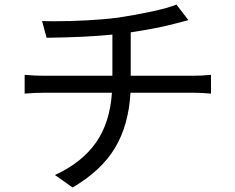

<svg xmlns="http://www.w3.org/2000/svg" viewBox="-20 -788 1040 849"><path d="M913 -457V-374Q869 -378 836 -378H557Q549 -235 488.5 -134Q428 -33 301 41L223 -14Q342 -69 404 -157Q466 -245 475 -378H178Q135 -378 89 -374V-457Q133 -453 176 -453H477V-635Q358 -623 186 -621L166 -695Q182 -694 221 -694Q287 -694 364 -698Q441 -702 502 -710Q576 -721 650.5 -737Q725 -753 760 -768L813 -699L756 -684Q678 -663 558 -645V-453H834Q871 -453 913 -457Z"/></svg>

Font: Noto Sans SC
Style: Regular
Weight: 400
Designer: Ryoko NISHIZUKA ____ (kana & ideographs); Paul D. Hunt (Latin, Greek & Cyrillic); Wenlong ZHANG ___ (bopomofo); Sandoll 
Foundry: Adobe Systems Incorporated
Version: Version 1.004